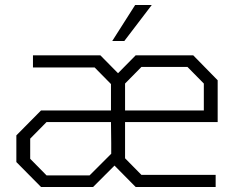

<svg xmlns="http://www.w3.org/2000/svg" viewBox="-20 -743 960 763"><path d="M426 -580 517 -723H583L474 -580ZM143 0 45 -99V-205L143 -304H421V-409L356 -475H111V-523H379L449 -452L519 -523H748L845 -424V-258H477V-114L542 -48H837V0H519L435 -85L350 0ZM477 -304H790V-411L725 -477H542L477 -411ZM165 -46H336L422 -132V-175L421 -258H165L100 -192V-112Z"/></svg>

Font: Tomorrow Light
Style: Regular
Weight: 300
Designer: Tony de Marco, Monica Rizzolli
Foundry: Just in Type
Version: Version 2.002